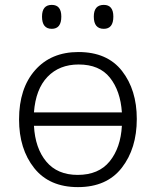

<svg xmlns="http://www.w3.org/2000/svg" viewBox="-20 -756 640 786"><path d="M231 -688Q231 -736 192 -736Q152 -736 152 -688Q152 -638 192 -638Q231 -638 231 -688ZM444 -688Q444 -736 405 -736Q364 -736 364 -688Q364 -638 405 -638Q444 -638 444 -688ZM540 -269Q540 -388 479.5 -465.5Q419 -543 301 -543Q189 -543 123.5 -468.5Q58 -394 58 -267Q58 -146 120 -68Q182 10 299 10Q417 10 478.5 -69Q540 -148 540 -269ZM302 -492Q387 -492 430 -438Q473 -384 479 -296H119Q126 -391 174.5 -441.5Q223 -492 302 -492ZM298 -40Q215 -40 169.5 -94.5Q124 -149 119 -241H479Q474 -151 429 -95.5Q384 -40 298 -40Z"/></svg>

Font: Noto Sans Mono UI Light
Style: Regular
Weight: 300
Designer: Monotype Design team
Foundry: Monotype Imaging Inc.
Version: 1.000